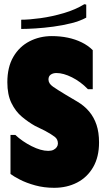

<svg xmlns="http://www.w3.org/2000/svg" viewBox="-20 -883 507 915"><path d="M452 -204Q452 -135 424 -86.5Q396 -38 347.5 -13Q299 12 238 12Q190 12 148 0.5Q106 -11 75 -27Q44 -43 30 -54V-240H53Q86 -209 130.5 -186.5Q175 -164 210 -164Q225 -164 235 -169Q245 -174 250.5 -182Q256 -190 256 -199Q256 -219 241.5 -230.5Q227 -242 194 -260L147 -283Q115 -301 84.5 -326.5Q54 -352 34.5 -392Q15 -432 15 -491Q15 -563 43.5 -612Q72 -661 120.5 -686Q169 -711 227 -711Q267 -711 303 -703.5Q339 -696 369.5 -681Q400 -666 422 -644V-458H399Q364 -494 323 -514.5Q282 -535 249 -535Q233 -535 222 -527.5Q211 -520 211 -504Q211 -485 232.5 -470Q254 -455 294 -431L348 -399Q382 -379 405 -351.5Q428 -324 440 -288Q452 -252 452 -204ZM382 -863 391 -861V-799Q362 -783 320.5 -772.5Q279 -762 234 -756Q189 -750 148.5 -747.5Q108 -745 81 -745V-789Q119 -789 173.5 -796.5Q228 -804 284 -820.5Q340 -837 382 -863Z"/></svg>

Font: Phudu Black
Style: Regular
Weight: 900
Version: Version 1.005;gftools[0.9.23]